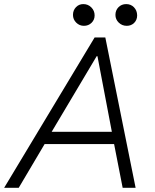

<svg xmlns="http://www.w3.org/2000/svg" viewBox="-51 -899 741 919"><path d="M401.9 -719.7H453.1L598.1 0H536.1L495.1 -209.5H162.6L38.6 0H-31.2ZM501.5 -827.6Q501.5 -849.6 516.1 -864.5Q530.8 -879.4 553.2 -879.4Q575.2 -879.4 590.1 -864.3Q605 -849.1 605.5 -825.7Q605.5 -803.7 591.3 -789.6Q577.1 -775.4 555.7 -775.4Q533.2 -775.4 517.3 -790.8Q501.5 -806.2 501.5 -827.6ZM298.3 -827.6Q298.3 -849.6 312.5 -864.5Q326.7 -879.4 347.7 -879.4Q370.6 -879.4 386.2 -863.5Q401.9 -847.7 401.9 -825.2Q401.9 -804.2 387.2 -789.8Q372.6 -775.4 350.6 -775.4Q329.1 -775.4 313.7 -790.8Q298.3 -806.2 298.3 -827.6ZM484.4 -268.1 415.5 -629.9H411.6L196.3 -268.1Z"/></svg>

Font: Reddit Sans Fudge Light Italic
Style: Regular
Weight: 300
Italic angle: -11.25°
Designer: Stephen Hutchings
Version: Version 1.013